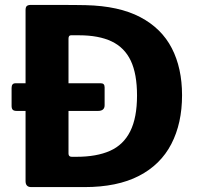

<svg xmlns="http://www.w3.org/2000/svg" viewBox="-20 -762 806 782"><path d="M406.1 -333.4Q406.1 -310.2 378.9 -310.2H48.6Q36.1 -310.2 31.7 -315.2Q27.2 -320.2 27.2 -330.9V-403.8Q27.2 -422.8 42.7 -422.8H391.3Q406.1 -422.8 406.1 -406.2ZM107.3 0Q84.1 0 84.1 -24.3V-721.3Q84.1 -732.7 89.1 -737.4Q94.1 -742 106.2 -742Q128 -742 157.8 -742Q187.7 -742 219.6 -741.9Q251.6 -741.7 280.3 -741.7Q309.1 -741.7 328.8 -741Q464.5 -737.9 551.3 -692.2Q638.1 -646.5 679.8 -565.5Q721.5 -484.6 721.5 -374Q721.5 -259.8 677.8 -175.5Q634.1 -91.1 545.8 -45.6Q457.5 0 324 0ZM272.2 -123.4H291.5Q373.5 -123.4 428.1 -147.7Q482.8 -172 510.4 -227.2Q538.1 -282.4 538.1 -373.1Q538.1 -460.7 512.8 -514.4Q487.5 -568 435 -593.2Q382.5 -618.3 301.4 -618.3H269Q259 -618.3 259 -604.3V-136.6Q259 -123.4 272.2 -123.4Z"/></svg>

Font: Libre Franklin Thin
Style: Regular
Weight: 100
Designer: Pablo Impallari, Rodrigo Fuenzalida, Nhung Nguyen
Foundry: Impallari Type
Version: Version 3.000